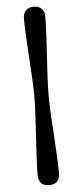

<svg xmlns="http://www.w3.org/2000/svg" viewBox="-61 -804 430 993"><g transform="rotate(-5 153.5 -308.0)"><path d="M116.5 -308Q116.5 -346.5 113.8 -400.2Q111 -454 107.2 -512Q103.5 -570 100.8 -623Q98 -676 98 -712.5Q98 -740 112 -755.5Q126 -771 153.5 -771Q181 -771 195 -755.5Q209 -740 209 -712.5Q209 -677.5 206.2 -625Q203.5 -572.5 199.8 -514Q196 -455.5 193.2 -401.2Q190.5 -347 190.5 -308Q190.5 -269.5 193.2 -215.5Q196 -161.5 199.8 -103Q203.5 -44.5 206.2 8.2Q209 61 209 97Q209 155 153.5 155Q98 155 98 97Q98 61 100.8 8.2Q103.5 -44.5 107.2 -103Q111 -161.5 113.8 -215.5Q116.5 -269.5 116.5 -308Z"/></g></svg>

Font: Fraunces 9pt S050
Style: Bold
Weight: 700
Version: Version 1.000; ttfautohint (v1.8.3)